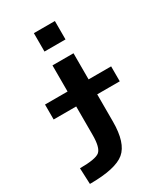

<svg xmlns="http://www.w3.org/2000/svg" viewBox="-232 -853 1024 1174"><g transform="rotate(-30 279.5 -266.0)"><path d="M208 -621.1V-751H356.4V-621.1ZM48.8 -233.4V-338.9H208V-523.4H356.4V-338.9H515.6V-233.4H356.4V-41Q356.4 109.4 291 164.1Q225.6 218.8 43.9 218.8L39.1 105.5Q150.4 105.5 179.2 81.1Q208 56.6 208 -32.2V-233.4Z"/></g></svg>

Font: Gen Shin Gothic Bold
Style: Bold
Weight: 700
Designer: [Source Han Sans]
Ryoko NISHIZUKA  (kana & ideographs); Paul D. Hunt (Latin, Greek & Cyrillic); Wenlong ZHANG  (bopomofo
Version: Version 1.002.20150607